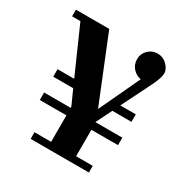

<svg xmlns="http://www.w3.org/2000/svg" viewBox="-163 -857 975 999"><g transform="rotate(30 325.0 -357.5)"><path d="M92 -199V-244H252V-250L212 -339H92V-384H192L70 -660H20V-700H220L378 -310L493 -555Q464 -560 444 -582.5Q424 -605 424 -637Q424 -669 447 -692Q470 -715 503 -715Q536 -715 560 -691.5Q584 -668 584 -642Q584 -616 558 -563L469 -384H562V-339H447L400 -244H562V-199H402V-40H502V0H152V-40H252V-199Z"/></g></svg>

Font: Croissant One
Style: Regular
Weight: 400
Designer: Eduardo Rodriguez Tunni
Foundry: Eduardo Rodriguez Tunni
Version: Version 1.001